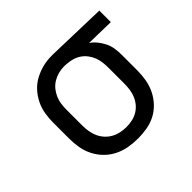

<svg xmlns="http://www.w3.org/2000/svg" viewBox="-130 -690 860 860"><g transform="rotate(-45 300.0 -260.0)"><path d="M299 8Q270 8 241 3Q212 -2 185.5 -15Q159 -28 138 -49Q117 -70 103.5 -96.5Q90 -123 85 -152Q80 -181 80 -210V-310Q80 -338 84.5 -366Q89 -394 101.5 -419.5Q114 -445 133 -466Q152 -487 177 -500.5Q202 -514 229 -521Q256 -528 285 -528Q288 -528 292 -528Q296 -528 300 -528L581 -520V-447L446 -450Q462 -439 475 -423Q488 -407 497 -388.5Q506 -370 509 -350Q512 -330 512 -310V-210Q512 -181 507 -152.5Q502 -124 489.5 -98Q477 -72 457 -50.5Q437 -29 411.5 -15.5Q386 -2 357 3Q328 8 299 8ZM299 -65Q317 -65 335.5 -69Q354 -73 370 -82.5Q386 -92 398 -106.5Q410 -121 417 -138Q424 -155 426.5 -173.5Q429 -192 429 -210V-310Q429 -327 427 -344.5Q425 -362 418.5 -378.5Q412 -395 401.5 -409Q391 -423 376.5 -433Q362 -443 345 -448Q328 -453 311 -454L300 -455Q298 -455 295.5 -455Q293 -455 291 -455Q273 -455 255 -450Q237 -445 221.5 -435.5Q206 -426 194.5 -412Q183 -398 175.5 -381Q168 -364 165.5 -346Q163 -328 163 -310V-210Q163 -191 166 -172.5Q169 -154 176.5 -137Q184 -120 197 -105.5Q210 -91 226.5 -82Q243 -73 261.5 -69Q280 -65 299 -65Z"/></g></svg>

Font: Iosevka Meiseki Sans
Style: Regular
Weight: 400
Monospace: yes
Designer: Belleve Invis
Foundry: Belleve Invis
Version: Version 11.2.6; ttfautohint (v1.8.4)